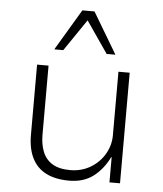

<svg xmlns="http://www.w3.org/2000/svg" viewBox="-53 -796 722 851"><g transform="rotate(5 307.5 -370.5)"><path d="M286 8Q225 8 183.5 -13Q142 -34 121 -76Q100 -118 100 -179V-492H151V-183Q151 -142 164 -109Q177 -76 207 -57.5Q237 -39 286 -39Q337 -39 377 -63Q417 -87 439.5 -126Q462 -165 462 -209V-492H512V0H465V-112H463Q436 -57 393 -24.5Q350 8 286 8ZM170 -566 279 -749H333L442 -566H403L306 -707L210 -566Z"/></g></svg>

Font: Nunito Sans 7pt ExtraLight
Style: Regular
Weight: 250
Designer: Vernon Adams
Foundry: Vernon Adams
Version: Version 3.101;gftools[0.9.27]